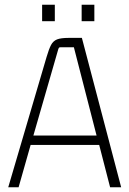

<svg xmlns="http://www.w3.org/2000/svg" viewBox="-20 -796 549 816"><path d="M495 0H448L399 -190L411 -180H100L113 -190L59 0H15L178 -554Q188 -588 197 -605Q206 -622 222.5 -628.5Q239 -635 273 -635H328ZM228 -588 119 -210 112 -220H401L393 -210L294 -595H236Q232 -595 230.5 -593Q229 -591 228 -588ZM213 -706H159V-776H213ZM381 -706H327V-776H381Z"/></svg>

Font: Gemunu Libre ExtraLight ExtraLight
Style: Regular
Weight: 250
Version: Version 1.100